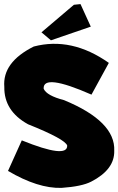

<svg xmlns="http://www.w3.org/2000/svg" viewBox="-26 -914 578 939"><path d="M506.3 -606.4 421.4 -451.2Q182.6 -556.2 187.5 -480Q202.1 -446.3 287.1 -424.3Q539.1 -320.3 532.7 -176.8Q535.2 -85 420.4 -25.9Q374.5 -2 274.9 4.9Q159.7 8.3 13.2 -78.1L80.6 -227.5Q303.7 -137.2 302.7 -201.7Q294.4 -232.9 111.3 -306.2Q-6.8 -371.1 -4.9 -488.8Q-15.1 -609.4 139.2 -686.5Q324.2 -734.9 506.3 -606.4ZM335.4 -890.6 367.7 -894 418 -783.7 223.1 -716.8 176.8 -755.9Z"/></svg>

Font: Lapsus Pro (theguybrush.com)
Style: Bold
Weight: 700
Designer: Jose Roses
Version: Version 1.00 February 9, 2018, initial release